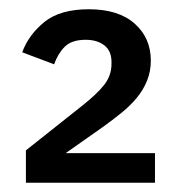

<svg xmlns="http://www.w3.org/2000/svg" viewBox="-20 -724 386 415"><path d="M315 -329H36V-399L157 -495Q190 -521 205.5 -541Q221 -561 221 -586V-590Q221 -614 205.5 -626Q190 -638 165 -638Q135 -638 120 -623Q105 -608 97 -585L28 -611Q42 -649 76 -676.5Q110 -704 172 -704Q236 -704 271 -673Q306 -642 306 -593Q306 -570 298 -550Q290 -530 276 -513Q262 -496 243 -480.5Q224 -465 203 -450L122 -393H315Z"/></svg>

Font: IBM Plex Sans Hebrew Medm
Style: Regular
Weight: 500
Designer: Mike Abbink, Paul van der Laan, Pieter van Rosmalen, Yanek Iontef
Foundry: Bold Monday
Version: Version 1.3